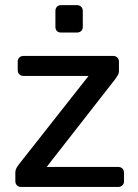

<svg xmlns="http://www.w3.org/2000/svg" viewBox="-20 -742 549 762"><path d="M63.8 0Q53.6 0 47.3 -6.4Q40.9 -12.7 40.9 -22.9V-58.3Q40.9 -67.1 45.4 -75.2Q49.9 -83.2 55.3 -90.1L331.4 -440.6H73.3Q63.1 -440.6 56.7 -447Q50.3 -453.4 50.3 -463.6V-497.1Q50.3 -507.3 56.7 -513.6Q63.1 -520 73.3 -520H429.1Q439.3 -520 445.7 -513.6Q452.1 -507.3 452.1 -497.1V-459.6Q452.1 -451.4 447.7 -444Q443.4 -436.6 438.1 -429L165.2 -79.4H449.3Q459.5 -79.4 465.9 -73Q472.2 -66.6 472.2 -56.4V-22.9Q472.2 -12.7 465.9 -6.4Q459.5 0 449.3 0ZM222.1 -612.9Q212 -612.9 205.9 -618.9Q199.9 -625 199.9 -635.1V-698.6Q199.9 -708.6 205.9 -715.1Q212 -721.6 222.1 -721.6H285.6Q295.6 -721.6 302.1 -715.1Q308.6 -708.6 308.6 -698.6V-635.1Q308.6 -625 302.1 -618.9Q295.6 -612.9 285.6 -612.9Z"/></svg>

Font: Rubik Light
Style: Regular
Weight: 300
Designer: Hubert and Fischer
Foundry: Hubert and Fischer
Version: Version 2.300;gftools[0.9.30]